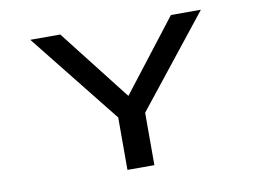

<svg xmlns="http://www.w3.org/2000/svg" viewBox="-76 -813 1251 927"><g transform="rotate(-10 550.0 -350.0)"><path d="M477.5 0V-257L124.5 -700H271.5L544 -351L814 -700H961L609.5 -257V0Z"/></g></svg>

Font: Trispace Expanded Medium
Style: Regular
Weight: 500
Width: 7
Designer: Tyler Finck
Foundry: Etcetera Type Company
Version: Version 1.210; ttfautohint (v1.8.3)